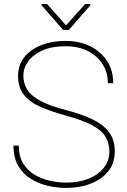

<svg xmlns="http://www.w3.org/2000/svg" viewBox="-20 -924 631 954"><path d="M523.4 -170.4Q523.4 -215.3 502.2 -247.6Q481 -279.8 432.9 -304.2Q384.8 -328.6 304.2 -350.6Q231.9 -370.6 179.2 -394Q126.5 -417.5 98.1 -453.6Q69.8 -489.7 69.8 -546.9Q69.8 -601.1 100.8 -639.9Q131.8 -678.7 185.3 -699.7Q238.8 -720.7 305.7 -720.7Q375 -720.7 428.2 -694.3Q481.4 -668 512 -620.8Q542.5 -573.7 542.5 -510.7H516.1Q516.1 -563.5 489.7 -605Q463.4 -646.5 416.3 -670.4Q369.1 -694.3 305.7 -694.3Q238.8 -694.3 191.9 -673.8Q145 -653.3 120.6 -619.9Q96.2 -586.4 96.2 -547.9Q96.2 -510.3 114.7 -479.5Q133.3 -448.7 179.9 -423.3Q226.6 -397.9 311.5 -376Q381.8 -357.9 435.5 -333Q489.3 -308.1 519.8 -269.8Q550.3 -231.4 550.3 -171.4Q550.3 -113.3 517.6 -72.8Q484.9 -32.2 430.2 -11.2Q375.5 9.8 309.1 9.8Q263.7 9.8 217.3 -1Q170.9 -11.7 132.3 -35.9Q93.8 -60.1 70.3 -100.6Q46.9 -141.1 46.9 -200.7H73.2Q73.2 -147.5 95.2 -111.8Q117.2 -76.2 152.6 -55.4Q188 -34.7 229.2 -25.6Q270.5 -16.6 309.1 -16.6Q371.6 -16.6 419.9 -36.1Q468.3 -55.7 495.8 -90.3Q523.4 -125 523.4 -170.4ZM213.9 -903.8 308.1 -797.9 402.8 -903.8H428.7V-897.5L322.3 -775.4H293.5L186 -898.4V-903.8Z"/></svg>

Font: Vazirmatn RD UI Thin
Style: Regular
Weight: 100
Designer: Saber Rastikerdar
Foundry: Saber Rastikerdar
Version: Version 33.003